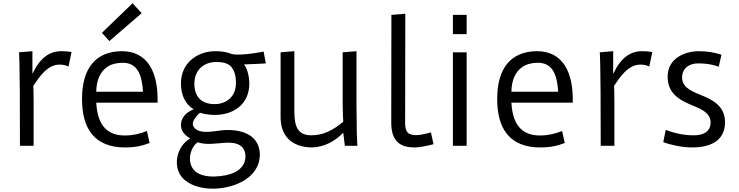

<svg xmlns="http://www.w3.org/2000/svg" viewBox="-20 -881 4465 1160"><path d="M183.1 0V-268.6C183.1 -319.8 182.1 -337.9 181.2 -362.3C214.8 -411.1 264.2 -491.7 341.3 -490.7C358.9 -490.7 377 -487.3 394 -479L412.1 -565.9C393.1 -570.3 373.5 -571.8 350.1 -571.8C280.8 -571.8 222.7 -533.7 175.8 -434.6V-571.8L94.7 -564.9C94.7 -564.9 100.6 -554.2 100.6 0Z M528.8 -79.1C574.2 -17.1 646.5 9.8 734.4 9.8C800.8 9.8 841.8 -1 883.8 -17.1L867.7 -89.4C822.8 -72.3 783.2 -62.5 734.4 -62.5C638.2 -62.5 569.3 -111.8 561.5 -260.7H932.1C936.5 -441.9 874.5 -571.8 715.3 -571.8C558.1 -570.3 475.6 -468.8 475.6 -283.7C475.6 -194.3 493.7 -126.5 528.8 -79.1ZM561.5 -326.7C562.5 -399.9 587.4 -447.3 625 -474.6C649.9 -492.7 681.2 -500.5 713.4 -501.5C813.5 -506.3 837.4 -424.8 844.2 -326.7ZM640.6 -632.8 835.9 -801.3 780.8 -861.3 595.7 -682.6Z M1129.4 -45.4C1048.3 2.4 1021 120.6 1080.1 190.9C1123 239.3 1196.3 260.7 1276.4 258.8C1392.6 255.4 1553.2 196.3 1549.8 46.4C1543.5 -73.2 1428.2 -103.5 1320.3 -93.8C1283.7 -90.3 1207.5 -72.3 1168 -97.2C1136.2 -117.7 1142.1 -144.5 1157.7 -166C1168 -181.2 1180.2 -194.3 1189.5 -199.7C1206.1 -192.9 1247.1 -186.5 1277.3 -186.5C1383.8 -186.5 1486.3 -245.1 1486.3 -377.4C1486.3 -412.6 1475.6 -466.8 1454.1 -491.7C1518.6 -493.7 1585.9 -498 1585.9 -498L1572.8 -569.3C1572.8 -569.3 1442.4 -542.5 1381.8 -554.2C1349.6 -567.4 1315.9 -571.8 1281.7 -571.8C1175.8 -571.8 1073.2 -503.9 1073.2 -377.4C1073.2 -313 1094.7 -254.4 1149.9 -220.2C1100.6 -202.1 1073.2 -166 1073.2 -125.5C1073.2 -89.4 1097.2 -62.5 1129.4 -45.4ZM1276.4 -252C1197.3 -252 1153.3 -296.4 1154.3 -378.4C1156.7 -456.5 1206.1 -501.5 1277.3 -506.3C1314.9 -507.8 1346.2 -502.4 1367.7 -486.3C1394 -464.4 1406.7 -425.8 1405.3 -377.4C1405.3 -299.8 1350.6 -252 1276.4 -252ZM1174.8 -21.5C1224.6 -3.4 1286.6 -15.1 1336.4 -18.1C1411.1 -23.9 1461.9 -3.4 1462.9 64.5C1462.9 105 1439.9 140.1 1397 160.6C1365.7 175.8 1323.7 184.1 1275.4 185.5C1224.6 186.5 1174.8 175.8 1148.9 142.6C1107.9 92.8 1131.8 5.4 1174.8 -21.5Z M1675.3 -179.7C1672.9 -58.6 1743.2 6.8 1860.4 9.8C1937 9.8 2006.3 -29.3 2053.7 -79.1L2063.5 0H2139.6C2139.6 0 2131.3 -18.1 2133.8 -571.8L2050.3 -564.9V-247.6C2050.3 -207 2053.7 -145.5 2053.7 -145.5C1989.3 -91.8 1931.6 -63.5 1859.4 -63.5C1784.7 -65.4 1758.3 -106.4 1758.3 -209V-571.8L1675.3 -564.9Z M2343.8 -147C2341.8 -20.5 2403.8 11.2 2490.7 9.8C2517.6 8.8 2558.6 1 2599.1 -9.8L2583.5 -81.1C2550.8 -72.3 2518.6 -64.5 2493.7 -64.5C2475.1 -64.5 2455.6 -67.9 2444.3 -79.1C2431.2 -92.8 2425.8 -116.2 2427.7 -152.3L2428.7 -797.9L2344.7 -791Z M2716.3 -674.8H2799.3V-791H2716.3ZM2716.3 0H2799.3V-564.9H2716.3Z M3037.1 -79.1C3082.5 -17.1 3154.8 9.8 3242.7 9.8C3309.1 9.8 3350.1 -1 3392.1 -17.1L3376 -89.4C3331.1 -72.3 3291.5 -62.5 3242.7 -62.5C3146.5 -62.5 3077.6 -111.8 3069.8 -260.7H3440.4C3444.8 -441.9 3382.8 -571.8 3223.6 -571.8C3066.4 -570.3 2983.9 -468.8 2983.9 -283.7C2983.9 -194.3 3002 -126.5 3037.1 -79.1ZM3069.8 -326.7C3070.8 -399.9 3095.7 -447.3 3133.3 -474.6C3158.2 -492.7 3189.5 -500.5 3221.7 -501.5C3321.8 -506.3 3345.7 -424.8 3352.5 -326.7Z M3691.9 0V-268.6C3691.9 -319.8 3690.9 -337.9 3689.9 -362.3C3723.6 -411.1 3772.9 -491.7 3850.1 -490.7C3867.7 -490.7 3885.7 -487.3 3902.8 -479L3920.9 -565.9C3901.9 -570.3 3882.3 -571.8 3858.9 -571.8C3789.6 -571.8 3731.4 -533.7 3684.6 -434.6V-571.8L3603.5 -564.9C3603.5 -564.9 3609.4 -554.2 3609.4 0Z M3987.3 -22.5C4031.2 -5.4 4101.6 9.8 4160.6 9.8C4271 9.8 4356.9 -29.3 4360.4 -136.7C4363.3 -242.7 4281.2 -280.3 4208 -309.6C4145.5 -334.5 4094.7 -360.4 4101.6 -424.8C4106 -465.8 4140.1 -498 4197.3 -498C4223.1 -498 4268.6 -497.1 4322.3 -478L4338.9 -550.3C4296.9 -564 4252.9 -571.8 4198.7 -571.8C4108.9 -569.3 4021.5 -525.4 4014.2 -431.6C4006.3 -311.5 4094.7 -272.5 4171.4 -240.7C4230.5 -216.8 4277.8 -190.9 4272.9 -132.3C4269.5 -91.8 4237.3 -61 4162.6 -63.5C4106.9 -64.5 4049.3 -77.6 4002 -96.2L3987.3 -22.5Z"/></svg>

Font: Duru Sans
Style: Regular
Weight: 400
Designer: Onur Yazıcıgil
Foundry: Onur Yazıcıgil
Version: Version 1.002